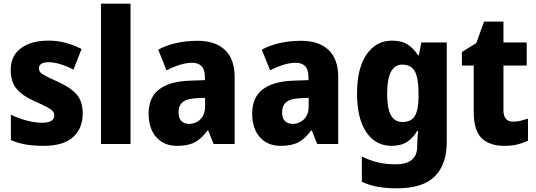

<svg xmlns="http://www.w3.org/2000/svg" viewBox="-20 -780 2905 1040"><path d="M428 -165Q428 -84 375.5 -37Q323 10 216 10Q164 10 121.5 3Q79 -4 39 -21V-159Q79 -139 125 -127Q171 -115 207 -115Q274 -115 274 -155Q274 -168 265.5 -178Q257 -188 233.5 -200.5Q210 -213 167 -232Q103 -260 70.5 -298Q38 -336 38 -401Q38 -478 93.5 -519Q149 -560 242 -560Q291 -560 334 -548.5Q377 -537 422 -515L378 -403Q344 -421 308 -432Q272 -443 245 -443Q191 -443 191 -410Q191 -397 199 -388Q207 -379 229 -367.5Q251 -356 294 -337Q359 -308 393.5 -270.5Q428 -233 428 -165Z M687 0H527V-760H687Z M1051 -559Q1146 -559 1198.5 -509.5Q1251 -460 1251 -363V0H1137L1108 -73H1104Q1073 -30 1036.5 -10Q1000 10 939 10Q868 10 826.5 -37Q785 -84 785 -165Q785 -252 841.5 -295.5Q898 -339 1007 -343L1090 -346V-361Q1090 -403 1072 -421.5Q1054 -440 1021 -440Q990 -440 954.5 -429Q919 -418 882 -399L837 -511Q879 -534 933 -546.5Q987 -559 1051 -559ZM1046 -248Q993 -246 970 -227Q947 -208 947 -172Q947 -140 962.5 -124.5Q978 -109 1004 -109Q1041 -109 1066 -134.5Q1091 -160 1091 -204V-250Z M1612 -559Q1707 -559 1759.5 -509.5Q1812 -460 1812 -363V0H1698L1669 -73H1665Q1634 -30 1597.5 -10Q1561 10 1500 10Q1429 10 1387.5 -37Q1346 -84 1346 -165Q1346 -252 1402.5 -295.5Q1459 -339 1568 -343L1651 -346V-361Q1651 -403 1633 -421.5Q1615 -440 1582 -440Q1551 -440 1515.5 -429Q1480 -418 1443 -399L1398 -511Q1440 -534 1494 -546.5Q1548 -559 1612 -559ZM1607 -248Q1554 -246 1531 -227Q1508 -208 1508 -172Q1508 -140 1523.5 -124.5Q1539 -109 1565 -109Q1602 -109 1627 -134.5Q1652 -160 1652 -204V-250Z M2104 -560Q2154 -560 2187 -539.5Q2220 -519 2244 -481H2249L2262 -550H2400V-12Q2400 111 2335 175.5Q2270 240 2131 240Q2073 240 2027.5 232Q1982 224 1940 205V68Q1986 90 2028.5 100Q2071 110 2125 110Q2180 110 2210 86Q2240 62 2240 12V1Q2240 -13 2241.5 -33Q2243 -53 2245 -71H2240Q2218 -33 2185 -11.5Q2152 10 2100 10Q2015 10 1964.5 -63.5Q1914 -137 1914 -273Q1914 -410 1965.5 -485Q2017 -560 2104 -560ZM2158 -430Q2077 -430 2077 -271Q2077 -193 2097.5 -156Q2118 -119 2160 -119Q2207 -119 2227 -152Q2247 -185 2247 -254V-278Q2247 -355 2227.5 -392.5Q2208 -430 2158 -430Z M2760 -121Q2780 -121 2800 -126Q2820 -131 2840 -138V-18Q2813 -5 2782.5 2.5Q2752 10 2710 10Q2633 10 2589.5 -31Q2546 -72 2546 -175V-425H2482V-498L2560 -547L2602 -663H2707V-550H2833V-425H2707V-183Q2707 -121 2760 -121Z"/></svg>

Font: Noto Sans Lao UI SemCond ExtBd
Style: Regular
Weight: 800
Width: 4
Designer: Monotype Design Team
Foundry: Monotype Imaging Inc.
Version: Version 2.000; ttfautohint (v1.8.4.7-5d5b)